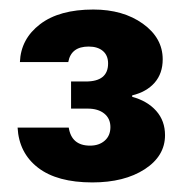

<svg xmlns="http://www.w3.org/2000/svg" viewBox="-20 -732 397 405"><path d="M17.1 -462.9H125Q130.9 -424.8 169.9 -424.8Q189 -424.8 200.9 -435.3Q212.9 -445.8 212.9 -463.9Q212.9 -481.9 200 -492.4Q187 -502.9 165 -502.9H129.9V-560.1H161.1Q208 -560.1 208 -598.1Q208 -615.2 197 -624.5Q186 -633.8 167 -633.8Q129.9 -633.8 124 -601.1H22Q23.9 -649.9 64.5 -680.9Q105 -711.9 176.8 -711.9Q239.7 -711.9 281.5 -681.9Q323.2 -651.9 323.2 -606.9Q323.2 -577.1 306.2 -557.6Q289.1 -538.1 258.8 -530.8V-527.8Q291 -519 309.6 -498Q328.1 -477.1 328.1 -446.8Q328.1 -402.8 285.2 -375Q242.2 -347.2 174.8 -347.2Q100.6 -347.2 60.3 -378.2Q20 -409.2 17.1 -462.9Z"/></svg>

Font: Poppins SemiBold
Style: Regular
Weight: 600
Designer: Ninad Kale (Devanagari), Jonny Pinhorn (Latin)
Foundry: Indian Type Foundry
Version: 4.004